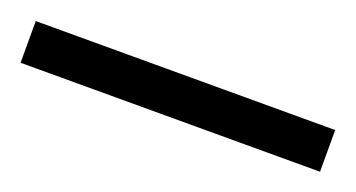

<svg xmlns="http://www.w3.org/2000/svg" viewBox="-27 -907 441 238"><g transform="rotate(20 193.5 -787.5)"><path d="M-4 -760V-815H391V-760Z"/></g></svg>

Font: Noto Serif Bengali Condensed Light
Style: Regular
Weight: 300
Width: 3
Designer: Juan Bruce, Universal Thirst, Indian Type Foundry and the Monotype Design Team.
Foundry: Monotype Imaging Inc.
Version: Version 2.003; ttfautohint (v1.8.4.7-5d5b)